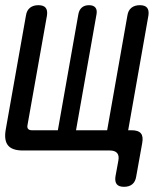

<svg xmlns="http://www.w3.org/2000/svg" viewBox="-28 -580 648 740"><path d="M450 140Q430 140 422 130Q414 120 417 100L428 40Q432 20 423.5 10Q415 0 395 0H60Q19 0 3 -19.5Q-13 -39 -6 -80L72 -520Q75 -540 87.5 -550Q100 -560 120 -560Q140 -560 148 -550Q156 -540 153 -520L78 -98Q76 -88 80.5 -83Q85 -78 95 -78H195L274 -525Q277 -542 287.5 -551Q298 -560 315 -560Q332 -560 339.5 -551Q347 -542 344 -525L265 -78H385L463 -520Q466 -540 478.5 -550Q491 -560 511 -560Q531 -560 539 -550Q547 -540 544 -520L466 -78H479Q505 -78 515 -66Q525 -54 520 -28L497 100Q494 120 482 130Q470 140 450 140Z"/></svg>

Font: Maple Mono
Style: Italic
Weight: 400
Italic angle: -10°
Monospace: yes
Designer: subframe7536
Version: Version 7.300